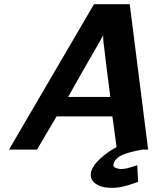

<svg xmlns="http://www.w3.org/2000/svg" viewBox="-20 -716 761 919"><path d="M23 0 430 -696H601L689 0H659Q657 0 653 2Q652 2 636 5Q620 8 603.5 12.5Q587 17 568.5 24.5Q550 32 537.5 44.5Q525 57 523 72Q522 81 529.5 85.5Q537 90 550 92Q551 93 557 93Q580 93 604 85L637 75L641 154Q590 174 549 181Q525 184 505 183Q459 181 434 160.5Q409 140 416 107Q424 76 460 43Q496 10 538 -12Q521 -135 518 -159H251L157 0ZM306 -252H508Q506 -271 500 -315.5Q494 -360 491 -385L480 -477Q478 -497 476 -506L474 -531V-547Q462 -525 441 -488.5Q420 -452 382.5 -387Q345 -322 306 -252Z"/></svg>

Font: Coval
Style: ExtraBold Italic
Weight: 800
Foundry: Context Ltd
Version: Version 001.000